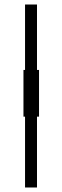

<svg xmlns="http://www.w3.org/2000/svg" viewBox="-20 -680 275 851"><path d="M84 -370H153V-163H84ZM91 151V-660H144V151Z"/></svg>

Font: Bricolage Grotesque ExtraLight
Style: Regular
Weight: 250
Designer: Mathieu Triay
Foundry: Atelier Triay
Version: Version 1.000;gftools[0.9.30]